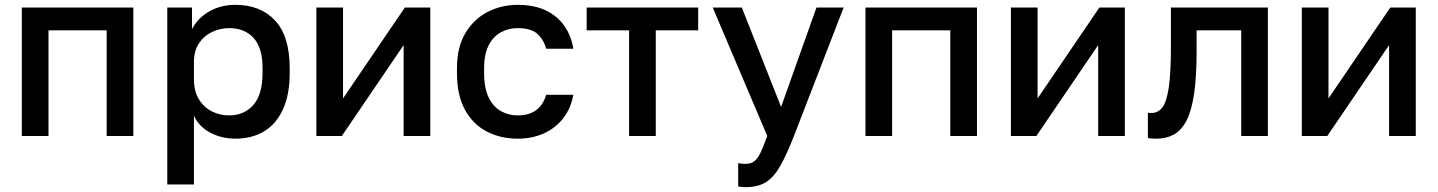

<svg xmlns="http://www.w3.org/2000/svg" viewBox="-20 -561 5930 792"><path d="M70 0V-530H530V0H420V-436H180V0Z M670 200V-530H772V-441Q796 -487 843.5 -514Q891 -541 951 -541Q1055 -541 1115 -476Q1175 -411 1175 -280V-260Q1175 -170 1147 -109.5Q1119 -49 1069 -19Q1019 11 951 11Q894 11 847 -14Q800 -39 780 -84V200ZM925 -85Q987 -85 1025 -128Q1063 -171 1063 -260V-280Q1063 -364 1026 -404.5Q989 -445 925 -445Q888 -445 854.5 -429Q821 -413 800.5 -382Q780 -351 780 -305V-235Q780 -185 800.5 -151.5Q821 -118 854 -101.5Q887 -85 925 -85Z M1285 0V-530H1395V-155L1650 -530H1755V0H1645V-375L1390 0Z M2115 11Q2044 11 1987 -19Q1930 -49 1897.5 -109Q1865 -169 1865 -260V-280Q1865 -366 1899.5 -424Q1934 -482 1991 -511.5Q2048 -541 2115 -541Q2185 -541 2233.5 -517Q2282 -493 2309.5 -452Q2337 -411 2345 -360H2233Q2223 -397 2197 -421Q2171 -445 2115 -445Q2078 -445 2046.5 -428Q2015 -411 1996 -374.5Q1977 -338 1977 -280V-260Q1977 -197 1996 -158.5Q2015 -120 2046.5 -102.5Q2078 -85 2115 -85Q2162 -85 2191 -106Q2220 -127 2233 -170H2345Q2335 -114 2303.5 -73.5Q2272 -33 2224 -11Q2176 11 2115 11Z M2575 0V-436H2400V-530H2860V-436H2685V0Z M3055 211Q3040 211 3025 208V112Q3040 115 3055 115Q3077 115 3091 104.5Q3105 94 3117 69Q3129 44 3145 0L2920 -530H3040L3202 -120L3348 -530H3460L3255 0Q3226 74 3200 121Q3174 168 3141 189.5Q3108 211 3055 211Z M3550 0V-530H4010V0H3900V-436H3660V0Z M4150 0V-530H4260V-155L4515 -530H4620V0H4510V-375L4255 0Z M4750 11Q4742 11 4732.5 10.5Q4723 10 4715 8V-96Q4718 -95 4730 -95Q4758 -95 4775.5 -119Q4793 -143 4801.5 -202.5Q4810 -262 4810 -370V-530H5210V0H5100V-436H4916V-350Q4916 -244 4905.5 -173.5Q4895 -103 4874 -63Q4853 -23 4822 -6Q4791 11 4750 11Z M5350 0V-530H5460V-155L5715 -530H5820V0H5710V-375L5455 0Z"/></svg>

Font: Golos Text Medium
Style: Regular
Weight: 500
Designer: A.Korolkova, Vitaly Kuzmin
Foundry: ParaType Ltd
Version: Version 2.004